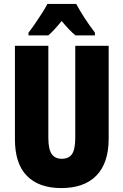

<svg xmlns="http://www.w3.org/2000/svg" viewBox="-20 -947 628 977"><path d="M533 -242Q533 -118 471 -54Q409 10 292 10Q178 10 117 -52Q56 -114 56 -238V-714H226V-246Q226 -188 243 -163.5Q260 -139 294 -139Q330 -139 346.5 -163Q363 -187 363 -247V-714H533ZM368 -927Q402 -862 463 -781V-767H364Q334 -791 294 -840Q250 -787 226 -767H125V-781Q139 -798 158 -826Q177 -854 195 -882Q213 -910 221 -927Z"/></svg>

Font: Noto Sans Thai Looped ExtraCondensed Black
Style: Regular
Weight: 900
Width: 2
Designer: Sasikarn Vongin, Ben Mitchell
Foundry: The Fontpad Ltd
Version: Version 1.001; ttfautohint (v1.8.4.7-5d5b)